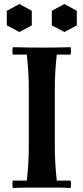

<svg xmlns="http://www.w3.org/2000/svg" viewBox="-20 -938 417 960"><path d="M44 2Q40 -17 44 -35H114Q119 -78 121.5 -121.5Q124 -165 124 -210V-490Q124 -535 121.5 -578.5Q119 -622 114 -665H44Q40 -684 44 -702Q79 -701 117 -700.5Q155 -700 189 -700Q224 -700 261.5 -700.5Q299 -701 333 -702Q337 -684 333 -665H264Q259 -622 256.5 -578.5Q254 -535 254 -490V-210Q254 -165 256.5 -121.5Q259 -78 264 -35H333Q337 -17 333 2Q299 0 261.5 0Q224 0 189 0Q155 0 117 0Q79 0 44 2ZM77 -918 139 -884V-811L77 -778L14 -811V-884ZM302 -918 364 -884V-811L302 -778L239 -811V-884Z"/></svg>

Font: Poltawski Nowy SemiBold
Style: Regular
Weight: 600
Version: Version 1.001;gftools[0.9.25]